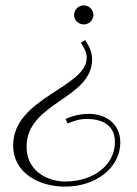

<svg xmlns="http://www.w3.org/2000/svg" viewBox="-20 -479 509 715"><path d="M281 -320C292 -302 303 -286 303 -264C303 -153 29 -115 29 62C29 166 126 216 222 216C339 216 428 144 428 52C428 -21 371 -55 311 -55C274 -55 244 -45 224 -36L232 -19C248 -26 273 -36 303 -36C370 -36 408 -6 408 50C408 131 334 197 222 197C165 197 79 164 79 67C79 -98 323 -110 323 -258C323 -279 316 -302 297 -330ZM256 -423C256 -404 272 -388 292 -388C311 -388 328 -404 328 -423C328 -443 311 -459 292 -459C272 -459 256 -443 256 -423Z"/></svg>

Font: Clicker Script
Style: Regular
Weight: 400
Designer: Astigmatic (AOETI)
Foundry: Astigmatic (AOETI)
Version: Version 1.000